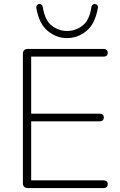

<svg xmlns="http://www.w3.org/2000/svg" viewBox="-20 -953 610 973"><path d="M121 0Q109 0 102.5 -6.5Q96 -13 96 -25V-680Q96 -692 102.5 -698.5Q109 -705 121 -705H505Q515 -705 520.5 -700Q526 -695 526 -686Q526 -676 520.5 -671Q515 -666 505 -666H138V-377H485Q495 -377 500.5 -372Q506 -367 506 -358Q506 -348 500.5 -343Q495 -338 485 -338H138V-39H505Q515 -39 520.5 -34Q526 -29 526 -20Q526 -10 520.5 -5Q515 0 505 0ZM320 -760Q266 -760 222 -796Q178 -832 164 -913Q163 -922 168 -927.5Q173 -933 180 -933Q184 -933 187.5 -931Q191 -929 193.5 -925.5Q196 -922 197 -916Q208 -849 243 -822.5Q278 -796 320 -796Q362 -796 397.5 -822.5Q433 -849 443 -916Q444 -922 446.5 -925.5Q449 -929 453 -931Q457 -933 460 -933Q467 -933 472.5 -927.5Q478 -922 476 -913Q462 -832 418 -796Q374 -760 320 -760Z"/></svg>

Font: Nunito ExtraLight
Style: Regular
Weight: 200
Designer: Vernon Adams
Foundry: Vernon Adams
Version: Version 3.602